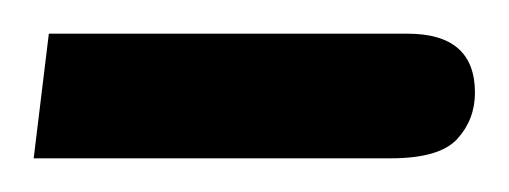

<svg xmlns="http://www.w3.org/2000/svg" viewBox="-20 -89 302 114"><path d="M212 5Q241 5 251.5 -6.5Q262 -18 262 -34Q262 -69 222 -69H9L0 5Z"/></svg>

Font: Noto Sans Arabic Condensed
Style: Regular
Weight: 400
Width: 3
Designer: Nadine Chahine
Foundry: Monotype Imaging Inc.
Version: 1.001